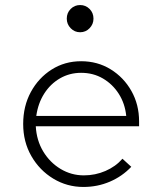

<svg xmlns="http://www.w3.org/2000/svg" viewBox="-20 -732 640 762"><path d="M311 10Q246 10 191.5 -23Q137 -56 104.5 -112.5Q72 -169 72 -240Q72 -311 102.5 -367Q133 -423 185 -456Q237 -489 302 -489Q367 -489 419 -457Q471 -425 501.5 -371Q532 -317 532 -250V-231H122Q125 -175 151.5 -131Q178 -87 220.5 -61.5Q263 -36 313 -36Q358 -36 398.5 -53.5Q439 -71 466 -102L501 -70Q465 -32 416 -11Q367 10 311 10ZM124 -272H481Q476 -321 451.5 -359.5Q427 -398 388.5 -420.5Q350 -443 302 -443Q256 -443 218 -421Q180 -399 155.5 -360.5Q131 -322 124 -272ZM298 -604Q276 -604 260.5 -620Q245 -636 245 -658Q245 -681 260.5 -696.5Q276 -712 298 -712Q320 -712 335.5 -696.5Q351 -681 351 -658Q351 -636 335.5 -620Q320 -604 298 -604Z"/></svg>

Font: Red Hat Mono VF Light
Style: Regular
Weight: 300
Monospace: yes
Designer: Pentagram, MCKL
Foundry: Pentagram, MCKL
Version: Version 1.023